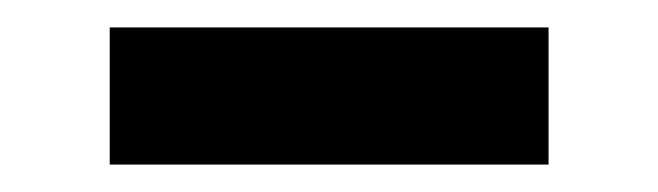

<svg xmlns="http://www.w3.org/2000/svg" viewBox="-20 -350 480 140"><path d="M60 -330H380V-230H60Z"/></svg>

Font: Madhuban Medium
Style: Regular
Weight: 500
Designer: jaikishan Patel
Foundry: MagicType
Version: Version 1.000